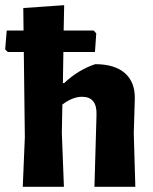

<svg xmlns="http://www.w3.org/2000/svg" viewBox="-27 -722 591 742"><path d="M61 0 69 -192 65 -521H3L-7 -531L-1 -604H64L63 -691L221 -702L219 -604H335L345 -593L340 -521H218L216 -401H221Q275 -452 341 -474Q416 -474 455.5 -439.5Q495 -405 494 -341L490 -207L496 0H338L346 -279Q348 -348 290 -348Q254 -348 214 -318L212 -207L220 0Z"/></svg>

Font: Alegreya Sans SC ExtraBold
Style: Regular
Weight: 800
Designer: Juan Pablo del Peral
Foundry: Huerta Tipografica
Version: Version 2.007